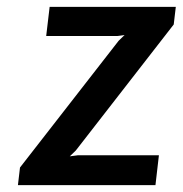

<svg xmlns="http://www.w3.org/2000/svg" viewBox="-20 -537 530 557"><path d="M32 0 38 -51 324 -418.5 341.5 -435.5 320 -432.5H114L124 -517H490L484 -466L200 -100.5L182.5 -83.5L205.5 -86.5H441L431 0Z"/></svg>

Font: Expletus Sans SemiBold
Style: Italic
Weight: 600
Italic angle: -7°
Version: Version 7.500